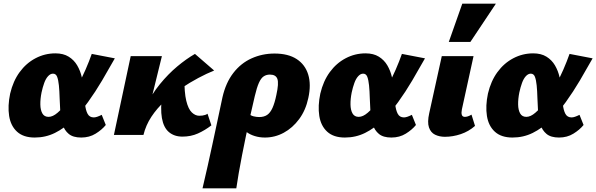

<svg xmlns="http://www.w3.org/2000/svg" viewBox="-20 -731 3230 1040"><path d="M168 14Q107 14 72.5 -17.5Q38 -49 29.5 -103Q21 -157 35 -224Q51 -292 86.5 -340.5Q122 -389 172.5 -415.5Q223 -442 280 -442Q323 -442 352 -424Q381 -406 398 -377Q415 -348 423 -313Q431 -278 434 -243Q437 -202 440.5 -168Q444 -134 454.5 -114.5Q465 -95 488 -95Q496 -95 506.5 -98.5Q517 -102 531 -109L553 -54Q532 -28 498 -7Q464 14 420 14Q376 14 352.5 -5.5Q329 -25 319 -56.5Q309 -88 306.5 -126Q304 -164 303 -200Q302 -239 299 -268.5Q296 -298 289.5 -315Q283 -332 267 -332Q253 -332 240.5 -318.5Q228 -305 219.5 -281.5Q211 -258 205 -230Q198 -195 198.5 -165Q199 -135 209.5 -116.5Q220 -98 243 -98Q266 -98 292 -120.5Q318 -143 345.5 -179.5Q373 -216 398 -261.5Q423 -307 443 -353Q463 -399 477 -439L602 -415Q569 -356 533 -295Q497 -234 457 -178.5Q417 -123 372.5 -79.5Q328 -36 277.5 -11Q227 14 168 14Z M721 0Q735 -83 768 -151.5Q801 -220 846 -275Q891 -330 940 -371Q989 -412 1036 -439L1140 -349Q1100 -333 1054 -308.5Q1008 -284 961 -252.5Q914 -221 872 -182.5Q830 -144 800 -98.5Q770 -53 757 0ZM597 0 688 -427H857L752 0ZM968 9Q924 9 895 -15.5Q866 -40 857 -91.5Q848 -143 859 -223L979 -311Q978 -230 989 -185Q1000 -140 1019 -122Q1038 -104 1059 -104Q1068 -104 1076 -105Q1084 -106 1091.5 -108.5Q1099 -111 1104 -115L1125 -52Q1090 -25 1052 -8Q1014 9 968 9Z M1077 289Q1092 225 1105 167.5Q1118 110 1130 53.5Q1142 -3 1155.5 -65.5Q1169 -128 1185 -204Q1203 -283 1244 -336Q1285 -389 1343 -415Q1401 -441 1467 -441Q1541 -441 1587 -411Q1633 -381 1649.5 -327Q1666 -273 1650 -200Q1636 -134 1600.5 -86Q1565 -38 1517 -12Q1469 14 1415 14Q1386 14 1360 6Q1334 -2 1315.5 -16Q1297 -30 1292 -48L1325 -117Q1337 -105 1353 -101Q1369 -97 1384 -97Q1410 -97 1427 -108.5Q1444 -120 1456 -146.5Q1468 -173 1477 -217Q1491 -280 1482.5 -303.5Q1474 -327 1442 -327Q1423 -327 1408.5 -317.5Q1394 -308 1382.5 -282.5Q1371 -257 1360 -210Q1348 -160 1336 -105.5Q1324 -51 1312.5 3.5Q1301 58 1291 110Q1281 162 1273 207.5Q1265 253 1260 289Z M1848 14Q1787 14 1752.5 -17.5Q1718 -49 1709.5 -103Q1701 -157 1715 -224Q1731 -292 1766.5 -340.5Q1802 -389 1852.5 -415.5Q1903 -442 1960 -442Q2003 -442 2032 -424Q2061 -406 2078 -377Q2095 -348 2103 -313Q2111 -278 2114 -243Q2117 -202 2120.5 -168Q2124 -134 2134.5 -114.5Q2145 -95 2168 -95Q2176 -95 2186.5 -98.5Q2197 -102 2211 -109L2233 -54Q2212 -28 2178 -7Q2144 14 2100 14Q2056 14 2032.5 -5.5Q2009 -25 1999 -56.5Q1989 -88 1986.5 -126Q1984 -164 1983 -200Q1982 -239 1979 -268.5Q1976 -298 1969.5 -315Q1963 -332 1947 -332Q1933 -332 1920.5 -318.5Q1908 -305 1899.5 -281.5Q1891 -258 1885 -230Q1878 -195 1878.5 -165Q1879 -135 1889.5 -116.5Q1900 -98 1923 -98Q1946 -98 1972 -120.5Q1998 -143 2025.5 -179.5Q2053 -216 2078 -261.5Q2103 -307 2123 -353Q2143 -399 2157 -439L2282 -415Q2249 -356 2213 -295Q2177 -234 2137 -178.5Q2097 -123 2052.5 -79.5Q2008 -36 1957.5 -11Q1907 14 1848 14Z M2390 10Q2360 10 2336.5 -1.5Q2313 -13 2303.5 -41Q2294 -69 2305 -118L2373 -427H2545L2482 -139Q2478 -120 2481.5 -109Q2485 -98 2498 -98Q2505 -98 2513.5 -100.5Q2522 -103 2534 -110L2553 -49Q2519 -19 2476 -4.5Q2433 10 2390 10ZM2411 -504 2484 -711H2666L2528 -504Z M2756 14Q2695 14 2660.5 -17.5Q2626 -49 2617.5 -103Q2609 -157 2623 -224Q2639 -292 2674.5 -340.5Q2710 -389 2760.5 -415.5Q2811 -442 2868 -442Q2911 -442 2940 -424Q2969 -406 2986 -377Q3003 -348 3011 -313Q3019 -278 3022 -243Q3025 -202 3028.5 -168Q3032 -134 3042.5 -114.5Q3053 -95 3076 -95Q3084 -95 3094.5 -98.5Q3105 -102 3119 -109L3141 -54Q3120 -28 3086 -7Q3052 14 3008 14Q2964 14 2940.5 -5.5Q2917 -25 2907 -56.5Q2897 -88 2894.5 -126Q2892 -164 2891 -200Q2890 -239 2887 -268.5Q2884 -298 2877.5 -315Q2871 -332 2855 -332Q2841 -332 2828.5 -318.5Q2816 -305 2807.5 -281.5Q2799 -258 2793 -230Q2786 -195 2786.5 -165Q2787 -135 2797.5 -116.5Q2808 -98 2831 -98Q2854 -98 2880 -120.5Q2906 -143 2933.5 -179.5Q2961 -216 2986 -261.5Q3011 -307 3031 -353Q3051 -399 3065 -439L3190 -415Q3157 -356 3121 -295Q3085 -234 3045 -178.5Q3005 -123 2960.5 -79.5Q2916 -36 2865.5 -11Q2815 14 2756 14Z"/></svg>

Font: Ysabeau Black
Style: Italic
Weight: 900
Italic angle: -12°
Version: Version 2.000;gftools[0.9.27.dev2+g8671c4b]